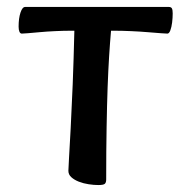

<svg xmlns="http://www.w3.org/2000/svg" viewBox="-20 -519 517 552"><path d="M262.6 13Q249.6 13 234.8 10.7Q219.9 8.5 206.6 3.3Q193.4 -1.9 185 -9.6Q176.6 -17.2 176.6 -27.9Q176.6 -32.5 178.4 -64.3Q180.2 -96.1 183.2 -150.3Q186.1 -204.4 189 -276Q191.8 -347.5 193.8 -430.7H187.5Q162.6 -430.7 138.6 -429.5Q114.5 -428.4 94.1 -426.5Q73.8 -424.7 60.1 -423.5Q46.5 -422.4 42.8 -422.4Q38.1 -422.4 35.8 -427.9Q33.5 -433.5 33.5 -442.5Q33.5 -466.6 38.9 -482.8Q44.3 -499 52.2 -499H465.5Q472 -499 474.3 -494.7Q476.5 -490.4 476.5 -480.4Q476.5 -468.5 474.9 -454.6Q473.2 -440.8 469.7 -431.6Q466.2 -422.4 461.2 -422.4Q457.5 -422.4 442.4 -423.5Q427.2 -424.7 404.6 -426.5Q382 -428.4 356.4 -429.5Q330.7 -430.7 304.9 -430.7H299.2Q296.2 -396.3 293.7 -356.8Q291.2 -317.4 289.4 -267.9Q287.6 -218.3 286.5 -153.4Q285.3 -88.6 285.3 -3Q285.3 5.6 281.5 9.3Q277.6 13 262.6 13Z"/></svg>

Font: Briem Hand Thin
Style: Regular
Weight: 100
Designer: Gunnlaugur SE Briem, Eben Sorkin
Foundry: Sorkin Type Co.
Version: Version 1.003